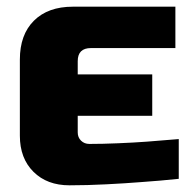

<svg xmlns="http://www.w3.org/2000/svg" viewBox="-20 -550 590 580"><path d="M40 -140.1V-370.1Q40 -445.3 82.5 -487.5Q125 -529.8 200.2 -529.8H509.8V-404.8H254.9Q214.8 -404.8 214.8 -365.2V-325.2H439.9V-200.2H214.8V-149.9Q214.8 -134.8 224.9 -125Q234.9 -115.2 250 -115.2Q289.1 -115.2 335.9 -117.2Q382.8 -119.1 423.8 -122.1Q471.7 -126 520 -129.9V-9.8Q463.9 -3.9 407.2 0Q358.4 3.9 300.8 6.8Q243.2 9.8 189.9 9.8Q122.1 9.8 81.1 -31Q40 -71.8 40 -140.1Z"/></svg>

Font: Russo One
Style: Regular
Weight: 400
Designer: Jovanny lemonad
Foundry: Jovanny Lemonad
Version: Version 1.000